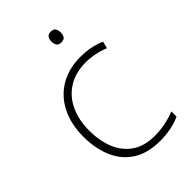

<svg xmlns="http://www.w3.org/2000/svg" viewBox="-218 -905 911 911"><g transform="rotate(-45 237.0 -450.0)"><path d="M302 -83Q220 -83 166 -117Q112 -151 85 -212.5Q58 -274 58 -355Q58 -439 89.5 -501.5Q121 -564 179 -598.5Q237 -633 316 -633Q353 -633 384.5 -626.5Q416 -620 443 -608L434 -573Q405 -585 374.5 -591Q344 -597 316 -597Q248 -597 199 -567Q150 -537 124 -482.5Q98 -428 98 -355Q98 -288 119.5 -234.5Q141 -181 186 -149.5Q231 -118 301 -118Q339 -118 374 -125.5Q409 -133 438 -145V-110Q413 -98 378.5 -90.5Q344 -83 302 -83ZM300 -817Q319 -817 325.5 -807Q332 -797 332 -781Q332 -765 325.5 -755Q319 -745 300 -745Q284 -745 277 -755Q270 -765 270 -781Q270 -797 277 -807Q284 -817 300 -817Z"/></g></svg>

Font: Noto Sans Telugu UI ExtraLight
Style: Regular
Weight: 200
Designer: Jelle Bosma - Monotype Design Team
Foundry: Monotype Imaging Inc.
Version: Version 2.005; ttfautohint (v1.8.4.7-5d5b)